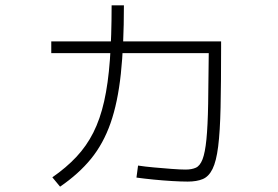

<svg xmlns="http://www.w3.org/2000/svg" viewBox="-20 -664 1040 719"><path d="M683 16Q659 16 625 14Q591 12 555.5 8.5Q520 5 491 1L497 -44Q523 -40 556.5 -37Q590 -34 622.5 -31.5Q655 -29 675 -29Q698 -29 713.5 -36Q729 -43 738.5 -67.5Q748 -92 753 -142Q758 -192 759.5 -276Q761 -360 762 -489L789 -465H172V-509H808V-486Q808 -352 806 -261.5Q804 -171 797 -115.5Q790 -60 776 -31.5Q762 -3 739.5 6.5Q717 16 683 16ZM176 0Q228 -36 266 -76.5Q304 -117 329.5 -167.5Q355 -218 370 -284.5Q385 -351 391.5 -439.5Q398 -528 398 -644H444Q444 -495 432.5 -387.5Q421 -280 394 -203Q367 -126 321 -69.5Q275 -13 205 35Z"/></svg>

Font: M PLUS 1 Code Light
Style: Regular
Weight: 300
Designer: Coji Morishita
Foundry: UNDERFOREST DESIGN
Version: Version 1.002